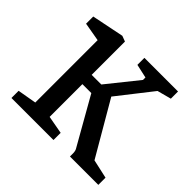

<svg xmlns="http://www.w3.org/2000/svg" viewBox="-126 -634 775 775"><g transform="rotate(45 261.0 -247.0)"><path d="M26 0V-41L107 -55V-411L27 -425V-466L165 -494L189 -485V-295H244L350 -427V-441L291 -454V-494H483V-453L423 -437L307 -289L441 -59L522 -41V0H360V-18Q360 -33 353 -43L240 -242H189V-55L266 -41V0Z"/></g></svg>

Font: Faustina Light
Style: Regular
Weight: 400
Version: Version 1.200